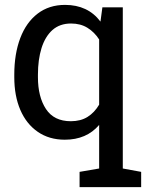

<svg xmlns="http://www.w3.org/2000/svg" viewBox="-20 -558 596 781"><path d="M396.5 -528.3H479.5V127.4L554.2 141.1V203.1H303.7V141.1L383.3 127.4V-49.8Q332 10.3 243.7 10.3Q179.7 10.3 133.3 -22Q87.4 -53.7 62.7 -110.8Q38.1 -168 38.1 -244.1V-254.4Q38.1 -338.9 62.5 -403.3Q86.9 -467.3 133.3 -502.7Q179.7 -538.1 244.6 -538.1Q337.4 -538.1 388.7 -470.2ZM268.1 -64.9Q308.1 -64.9 336.2 -82.5Q364.3 -100.1 383.3 -132.3V-397.5Q364.3 -427.2 335.9 -444.8Q307.6 -462.4 269 -462.4Q223.6 -462.4 193.4 -436Q163.6 -409.2 148.9 -362.3Q134.3 -315.4 134.3 -254.4V-244.1Q134.3 -164.1 167 -114.5Q199.7 -64.9 268.1 -64.9Z"/></svg>

Font: Battambang
Style: Regular
Weight: 400
Designer: Danh Hong
Version: Version 8.002; ttfautohint (v1.8.3)